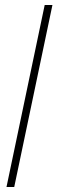

<svg xmlns="http://www.w3.org/2000/svg" viewBox="-20 -749 230 769"><path d="M6 0 159 -729H190L37 0Z"/></svg>

Font: Hubot Sans Condensed ExtraLight
Style: Italic
Weight: 200
Width: 3
Italic angle: -12.0243°
Designer: Deni Anggara
Foundry: GitHub, Inc., Subsidiary of Microsoft Corporation
Version: Version 2.000